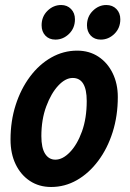

<svg xmlns="http://www.w3.org/2000/svg" viewBox="-20 -735 520 766"><path d="M22 -178Q22 -252 42.5 -316Q63 -380 99.5 -429Q136 -478 184.5 -505.5Q233 -533 288 -533Q336 -533 372.5 -509Q409 -485 429.5 -443Q450 -401 450 -348Q450 -273 429.5 -208Q409 -143 372 -93.5Q335 -44 287 -16.5Q239 11 184 11Q136 11 99.5 -13Q63 -37 42.5 -79.5Q22 -122 22 -178ZM145 -192Q145 -145 160 -121.5Q175 -98 201 -98Q230 -98 259 -128Q288 -158 307 -210.5Q326 -263 326 -332Q326 -424 270 -424Q241 -424 212.5 -393.5Q184 -363 164.5 -310.5Q145 -258 145 -192ZM146 -634Q146 -669 169.5 -692Q193 -715 224 -715Q248 -715 263.5 -699Q279 -683 279 -658Q279 -623 255.5 -600Q232 -577 201 -577Q176 -577 161 -593Q146 -609 146 -634ZM327 -634Q327 -669 350.5 -692Q374 -715 404 -715Q429 -715 444.5 -699Q460 -683 460 -658Q460 -623 436.5 -600Q413 -577 382 -577Q357 -577 342 -593Q327 -609 327 -634Z"/></svg>

Font: Radio Canada Condensed SemiBold
Style: Italic
Weight: 600
Width: 3
Italic angle: -12°
Designer: Charles Daoud, Etienne Aubert Bonn, Alexandre Saumier Demers, Jacques Le Bailly
Foundry: Radio-Canada
Version: Version 2.104; ttfautohint (v1.8.4.7-5d5b);gftools[0.9.28.de